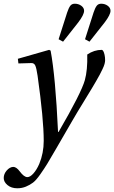

<svg xmlns="http://www.w3.org/2000/svg" viewBox="-25 -770 614 1032"><path d="M290 -559 336 -703Q344 -727 352.5 -738.5Q361 -750 377 -750Q397 -750 412 -739Q427 -728 427 -712Q427 -691 396 -650L314 -546ZM432 -559 478 -703Q486 -727 494.5 -738.5Q503 -750 519 -750Q539 -750 554 -739Q569 -728 569 -712Q569 -691 538 -650L456 -546ZM-5 187Q-5 165 11 146.5Q27 128 46 127Q63 127 81 151Q104 182 122 182Q137 182 154.5 162.5Q172 143 186 111Q210 53 210 -13Q210 -129 177 -363Q171 -404 164.5 -418Q158 -432 142 -431L74 -429L71 -454L239 -502L247 -498Q273 -361 287 -61H290Q412 -271 431 -339Q446 -393 444 -477Q481 -502 522 -502Q526 -502 530 -495.5Q534 -489 537 -475.5Q540 -462 540 -446Q540 -438 537 -426.5Q534 -415 526 -398.5Q518 -382 511 -368.5Q504 -355 490.5 -332Q477 -309 469 -295.5Q461 -282 444 -254.5Q427 -227 420 -215Q392 -170 362.5 -119Q333 -68 307.5 -24Q282 20 278 27Q245 84 229.5 109.5Q214 135 191.5 167Q169 199 152.5 211.5Q136 224 114.5 233Q93 242 68 242Q36 242 15.5 225Q-5 208 -5 187Z"/></svg>

Font: Heuristica
Style: Italic
Weight: 400
Italic angle: -13°
Version: Version 1.0.2